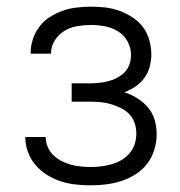

<svg xmlns="http://www.w3.org/2000/svg" viewBox="-20 -548 540 576"><path d="M253 8Q230 8 207 5.5Q184 3 162.5 -4Q141 -11 121.5 -23Q102 -35 87 -52.5Q72 -70 64 -91.5Q56 -113 56 -136V-137H117Q117 -122 123 -107.5Q129 -93 140 -82.5Q151 -72 164.5 -65Q178 -58 192.5 -54Q207 -50 222.5 -48.5Q238 -47 253 -47Q269 -47 284.5 -49Q300 -51 315.5 -55.5Q331 -60 344.5 -68Q358 -76 368.5 -88Q379 -100 384 -115.5Q389 -131 389 -147Q389 -163 384 -178.5Q379 -194 368 -205.5Q357 -217 342.5 -224Q328 -231 313 -235.5Q298 -240 282 -241.5Q266 -243 250 -243H195V-298H250Q264 -298 278 -299.5Q292 -301 305.5 -304.5Q319 -308 332 -315Q345 -322 354.5 -332Q364 -342 368.5 -355.5Q373 -369 373 -384Q373 -405 362.5 -424Q352 -443 334 -454Q316 -465 295 -469Q274 -473 253 -473Q232 -473 211.5 -469.5Q191 -466 173.5 -455.5Q156 -445 144.5 -427Q133 -409 133 -388V-387H72V-390Q72 -411 79 -431.5Q86 -452 99 -469Q112 -486 130.5 -497.5Q149 -509 169 -516Q189 -523 210.5 -525.5Q232 -528 253 -528Q275 -528 296.5 -525.5Q318 -523 338.5 -515.5Q359 -508 377.5 -496Q396 -484 409 -466.5Q422 -449 428 -427.5Q434 -406 434 -384Q434 -366 429 -347.5Q424 -329 413 -314Q402 -299 386.5 -288.5Q371 -278 353 -271Q373 -265 391.5 -253.5Q410 -242 424 -225.5Q438 -209 444 -188Q450 -167 450 -146Q450 -122 443 -99Q436 -76 422 -57.5Q408 -39 388 -26Q368 -13 345.5 -5.5Q323 2 299.5 5Q276 8 253 8Z"/></svg>

Font: Iosevka SS18 Light
Style: Regular
Weight: 300
Monospace: yes
Designer: Belleve Invis
Foundry: Belleve Invis
Version: Version 25.1.1; ttfautohint (v1.8.4)